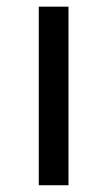

<svg xmlns="http://www.w3.org/2000/svg" viewBox="-20 -548 318 568"><path d="M182.6 -528.3V0H94.7V-528.3Z"/></svg>

Font: Arimo Nerd Font
Style: Regular
Weight: 400
Designer: Steve Matteson
Foundry: Monotype Imaging Inc.
Version: Version 1.33;Nerd Fonts 3.2.1